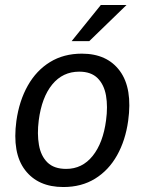

<svg xmlns="http://www.w3.org/2000/svg" viewBox="-20 -743 582 773"><path d="M235 10Q133 10 80.8 -58.5Q28.5 -127 46 -256.5Q57.5 -337.5 92 -398.5Q126.5 -459.5 181.5 -493.2Q236.5 -527 309.5 -527Q411.5 -527 462.8 -457Q514 -387 496 -256.5Q485 -177.5 451.2 -117.5Q417.5 -57.5 363 -23.8Q308.5 10 235 10ZM246.5 -63Q311 -63 353 -115.2Q395 -167.5 407 -258.5Q414.5 -314 406.8 -358.2Q399 -402.5 372.8 -428.5Q346.5 -454.5 299 -454.5Q232.5 -454.5 190.2 -402.8Q148 -351 136 -258.5Q129 -204 136.8 -159.5Q144.5 -115 171 -89Q197.5 -63 246.5 -63ZM386 -723H489.5L339.5 -577.5H268.5Z"/></svg>

Font: Public Sans
Style: Italic
Weight: 400
Italic angle: -8°
Designer: The Public Sans project authors (U.S. Web Design System). Libre Franklin designed by Pablo Impallari and Rodrigo Fuenzal
Version: Version 1.008; ttfautohint (v1.8.1) -l 8 -r 50 -G 200 -x 14 